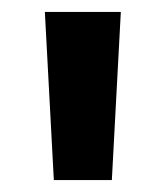

<svg xmlns="http://www.w3.org/2000/svg" viewBox="-20 -780 277 321"><path d="M70 -479 55 -760H182L167 -479Z"/></svg>

Font: Murecho Thin Medium
Style: Regular
Weight: 500
Version: Version 1.010